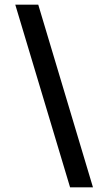

<svg xmlns="http://www.w3.org/2000/svg" viewBox="-20 -756 466 828"><path d="M380.9 51.8H282.2L45.9 -735.8H145Z"/></svg>

Font: Perun
Style: Bold
Weight: 700
Foundry: Copyright (c) Stefan Peev, Context Ltd, 2016
Version: Version 1.0000